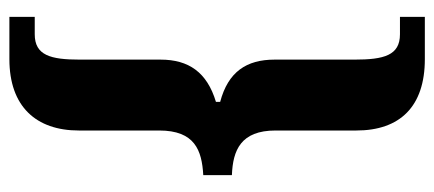

<svg xmlns="http://www.w3.org/2000/svg" viewBox="-278 -522 925 409"><g transform="rotate(90 184.5 -317.5)"><path d="M16 125H106C207 125 258 68 258 -23V-194C258 -270 300 -285 353 -288V-349C300 -351 258 -368 258 -442V-614C258 -707 207 -760 106 -760H16V-707H53C98 -707 107 -673 107 -610V-440C107 -380 133 -341 197 -324V-315C134 -296 107 -257 107 -197V-25C107 37 98 71 53 71H16Z"/></g></svg>

Font: Noto Serif Hebrew ExtraCondensed ExtraBold
Style: Regular
Weight: 800
Width: 2
Designer: Monotype Design Team
Foundry: Monotype Imaging Inc.
Version: Version 2.004